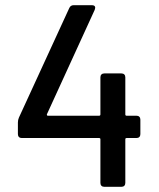

<svg xmlns="http://www.w3.org/2000/svg" viewBox="-20 -720 611 740"><path d="M521 -259V-203Q521 -196 517 -192Q513 -188 506 -188H468Q463 -188 463 -183V-15Q463 -8 459 -4Q455 0 448 0H382Q375 0 371 -4Q367 -8 367 -15V-183Q367 -188 362 -188H64Q57 -188 53 -192Q49 -196 49 -203V-248Q49 -258 53 -267L247 -689Q252 -700 264 -700H334Q347 -700 347 -690L345 -682L161 -280Q160 -278 161 -276Q162 -274 164 -274H362Q367 -274 367 -279V-422Q367 -429 371 -433Q375 -437 382 -437H448Q455 -437 459 -433Q463 -429 463 -422V-279Q463 -274 468 -274H506Q513 -274 517 -270Q521 -266 521 -259Z"/></svg>

Font: Barlow_Medium_SS
Style: Regular
Weight: 500
Designer: Jeremy Tribby
Foundry: Jeremy Tribby
Version: Version 1.101 August 23, 2024